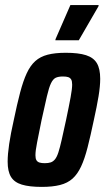

<svg xmlns="http://www.w3.org/2000/svg" viewBox="-20 -725 413 753"><path d="M144 8Q95 8 65.5 -1Q36 -10 23 -31.5Q10 -53 10 -91Q10 -120 16 -160.5Q22 -201 34 -254Q47 -317 59 -362.5Q71 -408 85 -438Q99 -468 118.5 -485.5Q138 -503 167 -510.5Q196 -518 238 -518Q288 -518 317.5 -508.5Q347 -499 360 -477Q373 -455 373 -416Q373 -387 366.5 -347.5Q360 -308 348 -254Q335 -192 323.5 -147Q312 -102 298 -72Q284 -42 264.5 -24.5Q245 -7 215.5 0.5Q186 8 144 8ZM156 -85Q169 -85 178.5 -88Q188 -91 195.5 -100Q203 -109 209 -127.5Q215 -146 222 -177Q229 -208 239 -254Q251 -311 257 -344Q263 -377 263 -393Q263 -407 259 -413.5Q255 -420 247.5 -422.5Q240 -425 227 -425Q209 -425 198.5 -420Q188 -415 180 -398.5Q172 -382 164 -347.5Q156 -313 143 -254Q132 -199 125.5 -166.5Q119 -134 119 -116Q119 -103 123 -96.5Q127 -90 135 -87.5Q143 -85 156 -85ZM197 -567 198 -572 256 -705H367L366 -700L289 -567Z"/></svg>

Font: Saira ExtraCondensed
Style: Bold Italic
Weight: 700
Width: 2
Italic angle: -12°
Designer: Hector Gatti with collaboration of the Omnibus-Type team
Foundry: Omnibus-Type
Version: Version 1.101